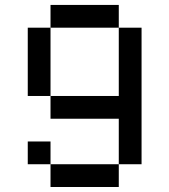

<svg xmlns="http://www.w3.org/2000/svg" viewBox="-20 -747 676 767"><path d="M454.5 -90.9H181.8V0H454.5ZM181.8 -90.9V-181.8H90.9V-90.9ZM454.5 -363.6H181.8V-272.7H454.5V-90.9H545.5V-636.4H454.5ZM181.8 -363.6V-636.4H90.9V-363.6ZM181.8 -727.3V-636.4H454.5V-727.3Z"/></svg>

Font: Departure Mono
Style: Regular
Weight: 400
Monospace: yes
Designer: Helena Zhang
Version: Version 1.500;Glyphs 3.3.1 (3343)